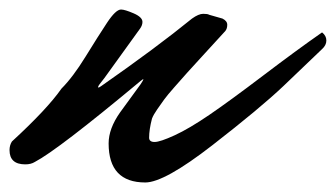

<svg xmlns="http://www.w3.org/2000/svg" viewBox="-35 -351 705 403"><path d="M219 -331Q227 -331 245.5 -323Q264 -315 264 -305Q264 -298 259 -291L184 -187Q171 -171 171 -169Q171 -167 172 -167L177 -170Q293 -251 368 -312Q382 -322 391.5 -322Q401 -322 404 -320L432 -312Q442 -307 442 -299Q442 -291 438 -286Q419 -265 394.5 -238.5Q370 -212 358 -198.5Q346 -185 331 -168Q316 -151 309.5 -142Q303 -133 295 -121.5Q287 -110 284 -102Q278 -79 278 -62Q278 -53 289.5 -53Q301 -53 331.5 -67Q362 -81 404.5 -110Q447 -139 517.5 -192.5Q588 -246 641 -283Q650 -276 650 -266Q650 -256 641 -248Q609 -217 560 -170.5Q511 -124 410.5 -46Q310 32 270 32Q193 32 193 -50Q193 -81 217 -115L260 -174Q266 -183 266 -184.5Q266 -186 260 -181Q86 -36 38 -11Q30 -6 18 -6Q-15 -6 -15 -36Q-15 -46 -10 -54Q64 -122 94 -165Q118 -189 144.5 -232Q171 -275 189.5 -303Q208 -331 219 -331Z"/></svg>

Font: Mr Dafoe
Style: Regular
Weight: 400
Designer: Alejandro Paul
Foundry: Alejandro Paul
Version: Version 1.000